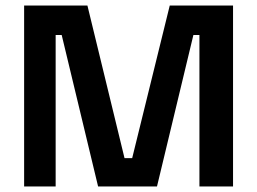

<svg xmlns="http://www.w3.org/2000/svg" viewBox="-20 -670 923 690"><path d="M180 0V-544.2H201.7L332.5 0H544.2L675 -544.2H696.7V0H817.5V-650H590L455 -101.7H427.5L294.2 -650H66.7V0Z"/></svg>

Font: Familjen Grotesk SemiBold
Style: Regular
Weight: 600
Designer: Anders Wikstroem, Jonas Baeckman, Matilda Gysing, Kristian Moeller
Foundry: Familjen STHLM AB
Version: Version 2.000